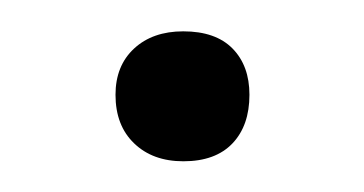

<svg xmlns="http://www.w3.org/2000/svg" viewBox="-20 -94 237 125"><path d="M99.4 11Q79.4 11 67.3 -0.7Q55.2 -12.3 55.2 -32.3Q55.2 -51.2 67.3 -62.4Q79.4 -73.6 99.3 -73.6Q120.4 -73.6 131.4 -62.4Q142.4 -51.2 142.4 -32.3Q142.4 -12.3 131.4 -0.7Q120.3 11 99.4 11Z"/></svg>

Font: Cormorant Garamond Light
Style: Regular
Weight: 300
Designer: Christian Thalmann (Catharsis Fonts)
Foundry: Catharsis Fonts
Version: Version 4.001